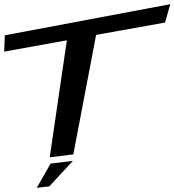

<svg xmlns="http://www.w3.org/2000/svg" viewBox="-89 -741 835 919"><path d="M701 -633 726 -721 -66 -572 -69 -494 231 -548 149 12 262 -2 371 -574ZM260 29 153 42 87 158 147 151Z"/></svg>

Font: Gamestation Warped
Style: Italic
Weight: 400
Designer: Jonas Hecksher
Foundry: Jonas Hecksher, Playtypeª, e-types AS
Version: Version 1.003